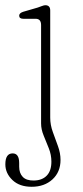

<svg xmlns="http://www.w3.org/2000/svg" viewBox="-30 -483 320 736"><path d="M162.5 -32Q162.5 -4.5 172.5 23Q182.5 50.5 192.2 77.2Q202 104 202 130Q202 176.5 171 204.8Q140 233 91.5 233Q44.5 233 17.5 207Q-9.5 181 -9.5 147Q-9.5 105 18.5 105Q43.5 105 43.5 142V156Q43.5 180.5 57.2 195Q71 209.5 100 209Q131.5 208.5 149.2 190.2Q167 172 167 136.5Q167 110.5 157.2 85.8Q147.5 61 137.5 37Q127.5 13 127.5 -10V-387Q127.5 -411 106.5 -411H59.5Q43.5 -411 43.5 -423Q43.5 -433 59.5 -438L114.5 -454Q122 -456.5 130.5 -459.8Q139 -463 143.5 -463Q162.5 -463 162.5 -443Z"/></svg>

Font: Fraunces 9pt S100 Thin
Style: Regular
Weight: 100
Version: Version 1.000; ttfautohint (v1.8.3)